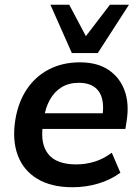

<svg xmlns="http://www.w3.org/2000/svg" viewBox="-20 -777 588 807"><path d="M285 10Q196 10 137.5 -25Q79 -60 55 -123.5Q31 -187 44 -271Q56 -347 92.5 -401.5Q129 -456 186 -485.5Q243 -515 316 -515Q389 -515 436.5 -483Q484 -451 504 -395.5Q524 -340 512 -267L507 -235H140L150 -301H429L410 -285Q421 -356 395.5 -392.5Q370 -429 311 -429Q269 -429 238.5 -410Q208 -391 189.5 -357.5Q171 -324 165 -282L160 -249Q149 -171 183.5 -128.5Q218 -86 301 -86Q340 -86 377.5 -97.5Q415 -109 450 -135L486 -51Q445 -21 393 -5.5Q341 10 285 10ZM282 -554 192 -757H271L341 -625L442 -757H522L391 -554Z"/></svg>

Font: Mulish ExtraLight
Style: Italic
Weight: 200
Italic angle: -9°
Designer: Vernon Adams
Foundry: Vernon Adams
Version: Version 3.603